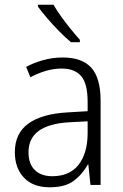

<svg xmlns="http://www.w3.org/2000/svg" viewBox="-20 -785 523 815"><path d="M246 -541Q329 -541 368 -497Q407 -453 407 -358V0H364L355 -87H353Q329 -44 292.5 -17Q256 10 191 10Q120 10 81.5 -31Q43 -72 43 -139Q43 -219 100.5 -260.5Q158 -302 268 -308L352 -313V-352Q352 -430 324.5 -462Q297 -494 242 -494Q209 -494 176 -484.5Q143 -475 109 -457L91 -501Q124 -519 164 -530Q204 -541 246 -541ZM274 -266Q101 -256 101 -139Q101 -89 128 -63Q155 -37 202 -37Q275 -37 313 -85Q351 -133 352 -217V-270ZM207 -765Q220 -742 239.5 -715Q259 -688 280 -662Q301 -636 319 -616V-606H281Q258 -625 231 -652.5Q204 -680 180 -708Q156 -736 141 -757V-765Z"/></svg>

Font: Noto Sans Arabic SemCond Light
Style: Regular
Weight: 300
Width: 4
Designer: Monotype Design Team, Nadine Chahine, Nizar Qandah and Khaled Hosny
Foundry: Monotype Imaging Inc.
Version: Version 2.012; ttfautohint (v1.8.4.7-5d5b)